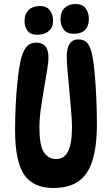

<svg xmlns="http://www.w3.org/2000/svg" viewBox="-20 -927 557 955"><path d="M245 8Q144 8 99.5 -59Q55 -126 55 -279Q55 -339 58 -402Q61 -465 67 -523Q73 -581 82 -624Q91 -666 109 -690.5Q127 -715 161 -715Q190 -715 205.5 -697Q221 -679 221 -642Q221 -617 214 -575.5Q207 -534 198.5 -484.5Q190 -435 183 -385Q176 -335 176 -293Q176 -206 197.5 -171Q219 -136 261 -136Q299 -136 318.5 -174Q338 -212 338 -293Q338 -324 334 -373.5Q330 -423 325 -476.5Q320 -530 316 -575Q312 -620 312 -644Q312 -731 370 -731Q401 -731 417 -709.5Q433 -688 440 -645Q448 -604 452.5 -546.5Q457 -489 459.5 -427Q462 -365 462 -310Q462 -198 439.5 -127.5Q417 -57 369.5 -24.5Q322 8 245 8ZM165 -754Q132 -754 117 -774Q102 -794 102 -821Q102 -858 122.5 -877.5Q143 -897 180 -897Q212 -897 228 -875.5Q244 -854 244 -824Q244 -790 222 -772Q200 -754 165 -754ZM356 -907Q391 -907 406.5 -885Q422 -863 422 -834Q422 -797 403 -778Q384 -759 347 -759Q313 -759 297 -780Q281 -801 281 -831Q281 -868 301.5 -887.5Q322 -907 356 -907Z"/></svg>

Font: DynaPuff Condensed
Style: Regular
Weight: 400
Width: 3
Designer: Toshi Omagari, Jennifer Daniel
Foundry: Google Fonts
Version: Version 2.000